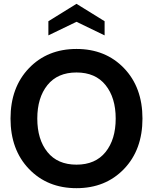

<svg xmlns="http://www.w3.org/2000/svg" viewBox="-20 -970 800 1004"><path d="M628.5 -86.5Q532 14 380 14Q228 14 131.5 -86.5Q35 -187 35 -350Q35 -513 131.5 -613.5Q228 -714 380 -714Q532 -714 628.5 -613.5Q725 -513 725 -350Q725 -187 628.5 -86.5ZM532 -525Q479 -591 380 -591Q281 -591 228 -525Q175 -459 175 -350Q175 -241 228 -175Q281 -109 380 -109Q479 -109 532 -175Q585 -241 585 -350Q585 -459 532 -525ZM527 -785 380 -856 233 -785V-859L380 -950L527 -859Z"/></svg>

Font: Cabin
Style: Bold
Weight: 700
Designer: Pablo Impallari
Foundry: Pablo Impallari. www.impallari.com Igino Marini. www.ikern.com
Version: Version 1.005